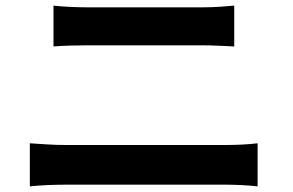

<svg xmlns="http://www.w3.org/2000/svg" viewBox="-20 -699 1040 682"><path d="M170 -679Q197 -676 229.5 -674.5Q262 -673 287 -673Q308 -673 343 -673Q378 -673 420 -673Q462 -673 505.5 -673Q549 -673 588.5 -673Q628 -673 658 -673Q688 -673 701 -673Q731 -673 761 -675Q791 -677 812 -679V-534Q791 -535 759 -536.5Q727 -538 701 -538Q688 -538 656.5 -538Q625 -538 583 -538Q541 -538 495.5 -538Q450 -538 408 -538Q366 -538 334 -538Q302 -538 288 -538Q259 -538 227 -537Q195 -536 170 -534ZM86 -190Q116 -188 148.5 -186Q181 -184 211 -184Q224 -184 259 -184Q294 -184 341.5 -184Q389 -184 444 -184Q499 -184 553.5 -184Q608 -184 655.5 -184Q703 -184 737.5 -184Q772 -184 785 -184Q811 -184 840.5 -185.5Q870 -187 895 -190V-37Q869 -40 838 -41.5Q807 -43 785 -43Q772 -43 737.5 -43Q703 -43 655.5 -43Q608 -43 553.5 -43Q499 -43 444 -43Q389 -43 341.5 -43Q294 -43 259 -43Q224 -43 211 -43Q181 -43 147.5 -41.5Q114 -40 86 -37Z"/></svg>

Font: Farlight84_Sys_V01
Style: Bold
Weight: 700
Designer: Monotype Design Team, Nadine Chahine and Nizar Qandah
Foundry: Monotype Imaging Inc.
Version: Version 2.004;October 31, 2024;FontCreator 14.0.0.2814 64-bi